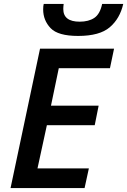

<svg xmlns="http://www.w3.org/2000/svg" viewBox="-20 -963 651 983"><path d="M34 0 185 -714H564L543 -614H281L241 -422H485L465 -322H220L172 -101H435L413 0ZM380 -779Q490 -779 542 -823.5Q594 -868 611 -943H503Q492 -891 463 -871.5Q434 -852 388 -852Q304 -852 304 -917Q304 -923 304.5 -929Q305 -935 306 -943H204Q201 -933 201 -915Q201 -859 239 -819Q277 -779 380 -779Z"/></svg>

Font: Noto Sans UI Medium
Style: Italic
Weight: 500
Italic angle: -12°
Designer: Monotype Design Team
Foundry: Monotype Imaging Inc.
Version: Version 1.901